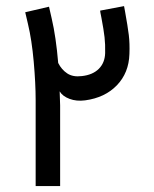

<svg xmlns="http://www.w3.org/2000/svg" viewBox="-20 -624 517 644"><path d="M153.5 -561.5 144.4 -601.5 64.6 -582.9 73.9 -543.1Q86.5 -490.5 93.1 -417.2Q99.6 -344 99.6 -287.6V0H181.7V-270.7Q181.5 -291 180.1 -317.6Q189.9 -301.1 213.2 -292.4Q236.5 -283.6 265.6 -287.4Q331.9 -296.3 372 -337.9Q412.2 -379.6 414.1 -442.8Q415.5 -478.1 412 -506.7Q408.5 -535.4 399.4 -585.6Q397.5 -595.3 396.1 -603.5L315.9 -588.4Q316.1 -585.2 316.8 -581.5Q318.1 -573.7 320 -565.3Q328 -523.2 330.7 -499Q333.4 -474.8 332.7 -445.9Q331.7 -413.3 311.3 -393Q290.8 -372.7 254.5 -368.8Q224.7 -365 205.6 -377.7Q186.4 -390.4 175.2 -412.8Q167.8 -500.1 153.5 -561.5Z"/></svg>

Font: Arad-FD-VF Thin
Style: Regular
Weight: 100
Designer: Mohammad Darvishi
Version: Version 1.010;September 21, 2024;FontCreator 15.0.0.2992 64-